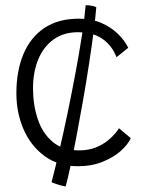

<svg xmlns="http://www.w3.org/2000/svg" viewBox="-20 -686 553 715"><path d="M299 -666.5Q311.5 -666.5 322 -664.5Q332.5 -662.5 338.5 -659Q336 -625 329 -570.8Q322 -516.5 312 -450.8Q302 -385 290 -316.5Q278 -248 266 -184.5Q254 -121 243.2 -70.5Q232.5 -20 224.5 8.5Q212.5 6.5 196.5 1.5Q180.5 -3.5 172 -7.5Q186 -61 201.8 -129Q217.5 -197 232.8 -270.5Q248 -344 261.5 -416.5Q275 -489 285 -553.5Q295 -618 299 -666.5ZM467 -171.5Q457 -148.5 430 -124.2Q403 -100 362.2 -83.5Q321.5 -67 270 -67Q198 -67 146.8 -104.2Q95.5 -141.5 68.2 -203.5Q41 -265.5 41 -338.5Q41 -421.5 67 -484Q93 -546.5 144.8 -581.5Q196.5 -616.5 274.5 -616.5Q321 -616.5 357.5 -600.5Q394 -584.5 419.5 -559.5Q445 -534.5 457.5 -508L414 -473Q411.5 -480 403.5 -495Q395.5 -510 379.5 -526.5Q363.5 -543 337 -554.5Q310.5 -566 270.5 -566Q217 -566 179.5 -539Q142 -512 122.5 -465Q103 -418 103 -357Q103 -295.5 120.5 -242.8Q138 -190 175.8 -158Q213.5 -126 274 -126Q310 -126 337 -137Q364 -148 382.2 -163.2Q400.5 -178.5 410.8 -191.5Q421 -204.5 423 -208.5Z"/></svg>

Font: Grandstander Thin ExtraLight
Style: Regular
Weight: 250
Version: Version 1.200